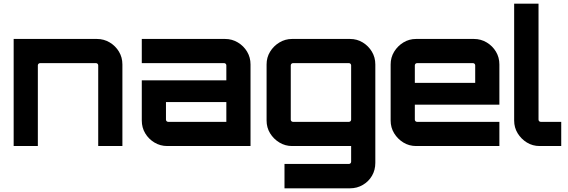

<svg xmlns="http://www.w3.org/2000/svg" viewBox="-20 -791 3079 1040"><path d="M54 0V-580H505Q543 -580 574.5 -561Q606 -542 624.5 -511Q643 -480 643 -442V0H512V-437Q512 -442 508.5 -445.5Q505 -449 500 -449H197Q192 -449 188.5 -445.5Q185 -442 185 -437V0Z M886 0Q848 0 816.5 -19Q785 -38 766.5 -69Q748 -100 748 -138V-356H1206V-437Q1206 -442 1202.5 -445.5Q1199 -449 1194 -449H748V-580H1199Q1237 -580 1268.5 -561Q1300 -542 1318.5 -511Q1337 -480 1337 -442V0ZM891 -131H1206V-238H879V-143Q879 -138 882.5 -134.5Q886 -131 891 -131Z M1521 229V97H1870Q1875 97 1878.5 93.5Q1882 90 1882 85V0H1562Q1525 0 1493.5 -19Q1462 -38 1443 -69Q1424 -100 1424 -138V-442Q1424 -480 1443 -511Q1462 -542 1493.5 -561Q1525 -580 1562 -580H1876Q1914 -580 1945 -561Q1976 -542 1994.5 -511Q2013 -480 2013 -442V91Q2013 130 1995 161Q1977 192 1945.5 210.5Q1914 229 1876 229ZM1567 -131H1870Q1875 -131 1878.5 -134.5Q1882 -138 1882 -143V-437Q1882 -442 1878.5 -445.5Q1875 -449 1870 -449H1567Q1562 -449 1558.5 -445.5Q1555 -442 1555 -437V-143Q1555 -138 1558.5 -134.5Q1562 -131 1567 -131Z M2234 0Q2196 0 2165 -19Q2134 -38 2115 -69Q2096 -100 2096 -138V-442Q2096 -480 2115 -511Q2134 -542 2165 -561Q2196 -580 2234 -580H2547Q2585 -580 2616.5 -561Q2648 -542 2666.5 -511Q2685 -480 2685 -442V-224H2227V-143Q2227 -138 2230.5 -134.5Q2234 -131 2239 -131H2685V0H2234ZM2227 -342H2554V-437Q2554 -442 2550.5 -445.5Q2547 -449 2542 -449H2239Q2234 -449 2230.5 -445.5Q2227 -442 2227 -437Z M2903 0Q2865 0 2834 -19Q2803 -38 2784 -69Q2765 -100 2765 -138V-771H2897V-143Q2897 -138 2900.5 -134.5Q2904 -131 2909 -131H3020V0H2903Z"/></svg>

Font: Orbitron
Style: Bold
Weight: 700
Designer: Matt McInerney
Foundry: The League of Moveable Type
Version: Version 2.001